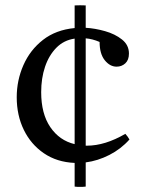

<svg xmlns="http://www.w3.org/2000/svg" viewBox="-20 -622 551 746"><path d="M291 104Q286 104 280.5 104Q275 104 270 103V11Q201 8 150.5 -26.5Q100 -61 72.5 -117.5Q45 -174 45 -244Q45 -310 71 -369Q97 -428 147 -467Q197 -506 270 -513V-601Q292 -602 313 -601V-514Q349 -512 388 -501Q427 -490 454 -468.5Q481 -447 481 -414Q481 -389 467 -376Q453 -363 433 -363Q407 -363 387 -388Q367 -413 367 -459Q353 -465 339.5 -468.5Q326 -472 313 -473V-56Q315 -56 318 -56Q388 -56 467 -102Q477 -91 483 -80Q450 -43 405 -20Q360 3 313 9V103Q307 104 301.5 104Q296 104 291 104ZM270 -62V-472Q228 -466 199 -436.5Q170 -407 155 -362.5Q140 -318 140 -264Q140 -180 175.5 -128Q211 -76 270 -62Z"/></svg>

Font: Tiro Devanagari Sanskrit
Style: Regular
Weight: 400
Designer: Devanagari: John Hudson & Fiona Ross. Latin: John Hudson.
Foundry: Tiro Typeworks Ltd.
Version: Version 1.52